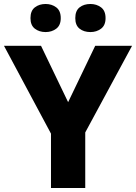

<svg xmlns="http://www.w3.org/2000/svg" viewBox="-20 -944 683 964"><path d="M322 -431 458 -714H643L408 -279V0H236V-273L0 -714H186ZM133 -853Q133 -890 155 -907Q177 -924 209 -924Q240 -924 262.5 -907Q285 -890 285 -853Q285 -817 262.5 -800Q240 -783 209 -783Q177 -783 155 -800Q133 -817 133 -853ZM358 -853Q358 -890 379.5 -907Q401 -924 434 -924Q465 -924 487.5 -907Q510 -890 510 -853Q510 -817 487.5 -800Q465 -783 434 -783Q401 -783 379.5 -800Q358 -817 358 -853Z"/></svg>

Font: Noto Sans Khmer ExtraBold
Style: Regular
Weight: 800
Version: Version 2.003